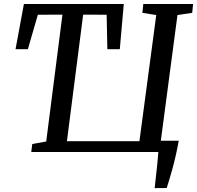

<svg xmlns="http://www.w3.org/2000/svg" viewBox="-20 -763 990 964"><path d="M756.5 181.5Q761 140.5 766.5 91Q772 41.5 775 0H137L142 -40L212 -52.5L293.5 -689.5L170 -689L120 -516H58L100 -743H601.5L581.5 -516H519L515.5 -689L397.5 -689.5L316 -54H680L764.5 -687.5L695 -698.5L699.5 -743H949.5L945 -698.5L871 -687.5L787.5 -56.5H877.5Q863 23 844.8 87.8Q826.5 152.5 817 181Z"/></svg>

Font: Merriweather
Style: Italic
Weight: 400
Italic angle: -7.8°
Designer: Eben Sorkin
Foundry: Eben Sorkin
Version: Version 2.100